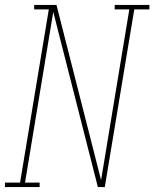

<svg xmlns="http://www.w3.org/2000/svg" viewBox="-57 -755 623 775"><path d="M-37 0V-18H24L140 -717H81V-735H171L351 -28L465 -717H406V-735H546V-717H485L366 0H338L158 -707L44 -18H103V0Z"/></svg>

Font: Iosevka Curly Slab ThObl
Style: Regular
Weight: 100
Italic angle: -9°
Monospace: yes
Designer: Belleve Invis
Foundry: Belleve Invis
Version: Version 11.0.0; ttfautohint (v1.8.3)